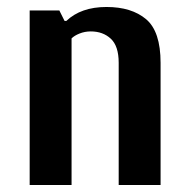

<svg xmlns="http://www.w3.org/2000/svg" viewBox="-20 -530 545 550"><path d="M65 -500H150L165 -470H170Q212 -510 285 -510Q357 -510 398.5 -475Q440 -440 440 -350V0H320V-350Q320 -398 297.5 -419Q275 -440 240 -440Q223 -440 208 -434Q193 -428 185 -420V0H65Z"/></svg>

Font: Cuprum
Style: Bold
Weight: 700
Designer: Jovanny Lemonad
Foundry: Jovanny Lemonad
Version: Version 2.000